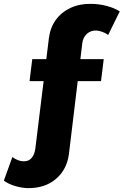

<svg xmlns="http://www.w3.org/2000/svg" viewBox="-132 -772 640 994"><path d="M11 202Q-21 201 -55.5 190.5Q-90 180 -112 163L-68 41Q-55 51 -39.5 57Q-24 63 -10 63Q16 64 31.5 46Q47 28 51 -3L121 -574Q128 -629 157 -669Q186 -709 233 -731Q280 -753 339 -752Q379 -752 419.5 -741.5Q460 -731 488 -713L428 -591Q415 -601 398 -607Q381 -613 367 -614Q338 -615 318 -597Q298 -579 294 -548L225 24Q215 105 158 154Q101 203 11 202ZM21 -352 35 -466H405L391 -352Z"/></svg>

Font: Alexandria
Style: Bold
Weight: 700
Designer: Mohamed Gaber
Foundry: Kief Type Foundry
Version: Version 5.100